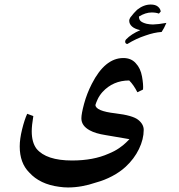

<svg xmlns="http://www.w3.org/2000/svg" viewBox="-20 -636 790 847"><path d="M614 -63Q614 -22 593 21.5Q572 65 534 100Q509 123 475 141Q441 159 404 169Q340 191 280 191Q261 191 241 188Q156 177 109 125Q67 83 67 10Q67 -23 77.5 -65.5Q88 -108 100 -134L127 -124Q120 -82 120 -57Q120 -8 141 20Q184 72 298 72Q392 72 459 42Q486 31 505.5 17.5Q525 4 536 -7L551 -22Q547 -23 525.5 -26.5Q504 -30 446 -40Q401 -47 376 -61Q339 -81 339 -114Q339 -134 351 -178.5Q363 -223 385 -266Q443 -380 524 -380Q559 -380 579 -357Q600 -335 606.5 -298.5Q613 -262 611 -241L586 -229Q570 -261 550 -281Q479 -281 432 -230Q418 -214 410.5 -197.5Q403 -181 401 -173Q402 -146 489 -136Q565 -127 589.5 -107.5Q614 -88 614 -63ZM693 -495Q660 -493 621 -479Q581 -466 542 -442Q534 -442 532 -451Q532 -458 536 -462Q559 -486 599 -503Q575 -508 562.5 -519Q550 -530 550 -545Q550 -551 555 -559Q571 -580 585 -593Q614 -616 645 -616Q666 -616 677 -606.5Q688 -597 689 -585L681 -576Q668 -581 649 -581Q622 -581 593 -563Q593 -550 600.5 -543Q608 -536 627 -531Q642 -528 655 -528Q663 -528 681 -530L714 -535Q704 -511 693 -495Z"/></svg>

Font: Mirza Medium
Style: Regular
Weight: 500
Designer: Arabic design by Kourosh Beigpour, Latin design by Eduardo Tunni, engineering by Lasse Fister
Version: Version 1.0010g